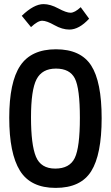

<svg xmlns="http://www.w3.org/2000/svg" viewBox="-20 -905 540 935"><path d="M373 -870 414 -814Q365 -761 318 -761Q283 -761 245 -782.5Q207 -804 185.5 -804Q164 -804 131 -773L86 -828Q145 -885 192 -885Q225 -885 264 -864Q303 -843 323.5 -843Q344 -843 373 -870ZM251 10Q129 10 77 -74Q25 -158 25 -331.5Q25 -505 78.5 -585Q132 -665 252.5 -665Q373 -665 424 -586Q475 -507 475 -329.5Q475 -152 424 -71Q373 10 251 10ZM249 -84Q319 -84 344 -135.5Q369 -187 369 -331Q369 -475 344.5 -523Q320 -571 252.5 -571Q185 -571 158 -519Q131 -467 131 -333.5Q131 -200 155 -142Q179 -84 249 -84Z"/></svg>

Font: TypoPRO Lekton
Style: Bold
Weight: 700
Monospace: yes
Designer: Paolo Mazzetti, Luciano Perondi, Raffaele Flato, Elena Papassissa, Emilio Macchia, Michela Povoleri, Tobias Seemiller, R
Version: Version 34.000